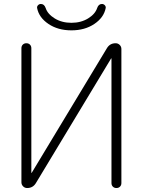

<svg xmlns="http://www.w3.org/2000/svg" viewBox="-20 -948 720 968"><path d="M117 0Q105 0 96.5 -8.5Q88 -17 88 -29V-705Q88 -716 95 -723Q102 -730 113 -730Q124 -730 131 -723Q138 -716 138 -705V-77Q138 -76 139 -76Q140 -76 140 -77L519 -705Q534 -730 563 -730Q575 -730 583.5 -721.5Q592 -713 592 -701V-25Q592 -14 585 -7Q578 0 567 0Q556 0 549 -7Q542 -14 542 -25V-653Q542 -654 541 -654Q540 -654 540 -653L161 -25Q146 0 117 0ZM470 -908Q477 -928 494 -928Q502 -928 508 -922Q514 -916 513 -908Q504 -860 456 -827.5Q408 -795 340 -795Q272 -795 224 -827.5Q176 -860 167 -908Q166 -916 172 -922Q178 -928 186 -928Q203 -928 210 -908Q220 -877 256 -855Q292 -833 340 -833Q388 -833 424 -855Q460 -877 470 -908Z"/></svg>

Font: Rounded Mplus 1c Light
Style: Regular
Weight: 300
Version: Version 1.059.20150529